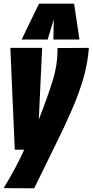

<svg xmlns="http://www.w3.org/2000/svg" viewBox="-21 -809 501 1039"><path d="M290 -549 460 -550Q454 -467 430 -384.5Q406 -302 367 -212.5Q328 -123 276.5 -19.5Q225 84 164 210L-1 209Q39 142 65 93Q91 44 110 1H59L35 -550H207L189 -162Q232 -272 262 -366Q292 -460 290 -549ZM96 -595 190 -789H380L409 -595H268L270 -704L237 -595Z"/></svg>

Font: Georama Condensed Black
Style: Italic
Weight: 900
Width: 3
Italic angle: -9°
Designer: Jean-Baptiste Levee
Foundry: Production Type
Version: Version 1.000